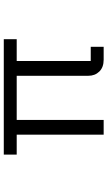

<svg xmlns="http://www.w3.org/2000/svg" viewBox="209 -790 581 1040"><g transform="rotate(-90 500.0 -270.5)"><path d="M290 0V-471H182V-541H807V-471H689V-70H766V0H696Q655 0 632 -23.5Q609 -47 609 -83V-471H370V0Z"/></g></svg>

Font: IBM Plex Sans JP
Style: Regular
Weight: 400
Designer: Mike Abbink; Paul van der Laan; Pieter van Rosmalen; Wujin Sim; Yejin Wi; Jinhee Kim; Boomi Park; Yona Kim; Kichan Ma
Foundry: Sandoll Inc.
Version: Version 1.000